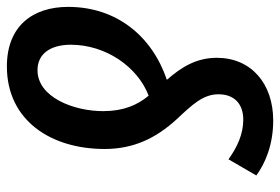

<svg xmlns="http://www.w3.org/2000/svg" viewBox="-148 -657 814 558"><g transform="rotate(-90 259.0 -378.0)"><path d="M334 -676C382 -676 408 -638 408 -579C408 -478 344 -385 260 -353C233 -385 215 -426 215 -485C215 -572 256 -676 334 -676ZM345 -765C188 -765 105 -637 105 -481C105 -396 137 -331 191 -272C234 -226 264 -195 264 -150C264 -105 237 -78 190 -78C149 -78 111 -95 75 -121L28 -40C64 -14 117 9 188 9C295 9 370 -55 370 -155C370 -214 343 -258 306 -300C435 -344 518 -448 518 -587C518 -689 463 -765 345 -765Z"/></g></svg>

Font: Noto Sans Display SemiCondensed Medium
Style: Italic
Weight: 500
Width: 4
Italic angle: -12°
Designer: Monotype Design Team
Foundry: Monotype Imaging Inc.
Version: Version 1.900